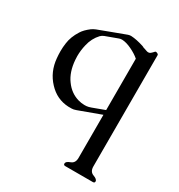

<svg xmlns="http://www.w3.org/2000/svg" viewBox="-177 -587 927 993"><g transform="rotate(30 286.5 -90.5)"><path d="M397 -42 264.2 6.8Q249.5 12.2 238.8 12.2H218.3Q148.4 8.8 99.1 -44.4Q48.8 -97.7 42 -175.3Q40 -196.3 40 -215.8Q40 -240.7 43.5 -264.2Q48.8 -305.7 75.2 -347.2Q88.9 -369.6 118.7 -392.1Q129.4 -399.9 143.1 -405.3Q182.1 -419.9 221.2 -434.6Q260.3 -449.2 299.8 -463.9Q308.6 -466.8 316.4 -466.8H318.4Q350.1 -465.3 394 -451.2Q395 -450.7 396.5 -450Q397.9 -449.2 399.4 -449.2V-448.2Q410.6 -443.8 425.3 -439.5Q431.2 -437.5 435.5 -437.5Q443.4 -437.5 448.7 -441.9Q459 -450.7 463.4 -456.5Q465.8 -460 469.7 -460Q472.2 -460 474.6 -459Q485.4 -455.1 485.4 -449.2V215.3Q485.4 246.6 509.8 255.4Q534.2 264.2 534.2 276.9Q534.2 286.6 523.9 286.6H358.4Q348.1 286.6 348.1 276.9Q348.1 264.2 372.6 255.4Q397 246.6 397 215.3ZM397 -377Q376.5 -395 344.5 -410.4Q312.5 -425.8 287.6 -426.8H285.6Q275.9 -426.8 266.6 -422.9Q249 -416.5 231.4 -409.9Q213.9 -403.3 196.3 -397Q185.1 -392.6 176.8 -384.3Q146.5 -352.1 136.2 -306.2Q127.9 -271.5 127.9 -237.3Q127.9 -226.6 128.9 -215.3Q134.3 -145 167 -101.1Q199.2 -56.2 249 -42Q268.1 -36.6 286.6 -36.6Q293 -36.6 298.8 -37.1Q310.1 -38.1 324.7 -43.5Q335 -47.4 358.2 -55.9Q381.3 -64.5 397 -70.3Z"/></g></svg>

Font: Caudex
Style: Regular
Weight: 400
Version: Version 1.01